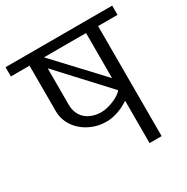

<svg xmlns="http://www.w3.org/2000/svg" viewBox="-158 -822 930 957"><g transform="rotate(-30 307.0 -343.5)"><path d="M613.8 -633.3H502V0H432.6V-243.7Q365.7 -199.7 300.3 -199.7Q260.7 -199.7 225.8 -213.1Q190.9 -226.6 164.6 -249.5Q138.2 -272.5 122.8 -303.7Q107.4 -335 107.4 -370.6V-633.3H0V-686.5H613.8ZM432.6 -374V-633.3H190.4ZM428.2 -307.1 179.2 -576.7V-367.7Q179.2 -341.3 188 -320.1Q196.8 -298.8 213.1 -284.2Q229.5 -269.5 252.4 -261.5Q275.4 -253.4 303.2 -253.4Q321.3 -253.4 341.6 -258.8Q361.8 -264.2 379.6 -272.2Q397.5 -280.3 410.6 -289.6Q423.8 -298.8 428.2 -307.1Z"/></g></svg>

Font: SakalBharati
Style: Regular
Weight: 400
Designer: CDAC GIST
Foundry: CDAC
Version: 13.02